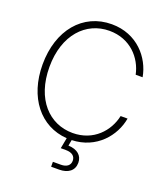

<svg xmlns="http://www.w3.org/2000/svg" viewBox="-166 -851 1013 1168"><g transform="rotate(20 340.5 -266.5)"><path d="M303.7 204.1H355C413.6 204.1 451.2 175.8 451.2 125.5C451.2 78.6 416.5 49.3 358.9 47.4L365.7 9.3C523.9 4.4 620.6 -113.3 640.6 -230H595.7C574.2 -128.4 490.7 -33.2 355.5 -33.2C204.6 -33.2 86.4 -153.3 86.4 -363.3C86.4 -571.8 204.6 -694.3 355.5 -694.3C491.2 -694.3 574.7 -599.1 595.7 -497.6H640.6C619.6 -617.2 520 -736.8 355.5 -736.8C168.5 -736.8 42 -585.4 42 -363.3C42 -150.9 159.2 -2.9 333.5 8.8L320.3 78.1H352.5C394 78.1 415 96.2 415 125.5C415 154.8 393.1 172.4 355 172.4H303.7Z"/></g></svg>

Font: Raveo Display Display ExLight
Style: Regular
Weight: 200
Designer: Jakub Foglar, Rasmus Andersson (Inter)
Foundry: Jakubfoglar.com
Version: Version 1.100;Glyphs 3.2.3 (3260)